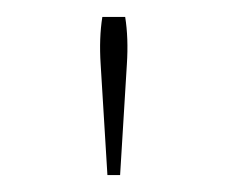

<svg xmlns="http://www.w3.org/2000/svg" viewBox="-20 -630 269 227"><path d="M99 -554Q97 -585 101 -610H128Q132 -585 130 -554L122 -423H107Z"/></svg>

Font: Athiti ExtraLight
Style: Regular
Weight: 275
Designer: CadsonDemak Team
Foundry: CadsonDemak
Version: Version 1.033